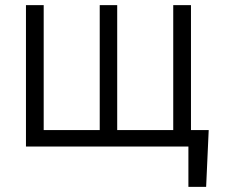

<svg xmlns="http://www.w3.org/2000/svg" viewBox="-20 -568 875 747"><path d="M713 159V2H81V-548H150V-62H368V-548H436V-62H654V-548H723V-62H792L782 159Z"/></svg>

Font: Sinter Normal
Style: Regular
Weight: 350
Foundry: Adobe & rsms
Version: Version 1.000